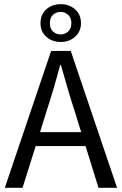

<svg xmlns="http://www.w3.org/2000/svg" viewBox="-20 -900 584 920"><path d="M203 -367 172 -267H369L338 -367Q320 -422 304 -476.5Q288 -531 272 -588H268Q253 -531 237 -476.5Q221 -422 203 -367ZM3 0 225 -656H319L541 0H452L390 -200H151L88 0ZM271 -699Q229 -699 201.5 -724Q174 -749 174 -789Q174 -830 201.5 -855Q229 -880 271 -880Q312 -880 340 -855Q368 -830 368 -789Q368 -749 340 -724Q312 -699 271 -699ZM271 -735Q291 -735 306.5 -749Q322 -763 322 -789Q322 -815 306.5 -829Q291 -843 271 -843Q249 -843 234 -829Q219 -815 219 -789Q219 -763 234 -749Q249 -735 271 -735Z"/></svg>

Font: .
Style: 
Weight: 400
Designer: Paul D. Hunt, Dalton Maag
Foundry: Dalton Maag Ltd
Version: Version 1.200